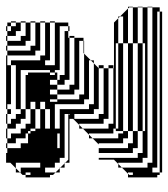

<svg xmlns="http://www.w3.org/2000/svg" viewBox="19 -563 552 630"><g transform="rotate(-90 295.0 -248.0)"><path d="M236 -504V-500H252V-488H236V-500H204V-504ZM540 -440H536V-456H508V-472H492V-500H476V-504H492V-500H508V-488H524V-500H508V-504H524V-500H536V-488H540V-472H536V-488H524V-472H536V-456H540ZM540 -408H536V-424H476V-440H460V-500H444V-504H460V-500H476V-456H492V-440H536V-424H540ZM156 -392V-376H124V-392H108V-408H140V-392ZM188 -408V-392H252V-376H276V-392H252V-408H188V-392H180V-408ZM92 -344V-360H124V-344ZM236 -280H220V-284L232 -296H236ZM236 -296V-312H92V-328H76V-344H60V-376H44V-360H36V-376H44V-342L58 -328H60V-326L74 -312H76V-310L86 -300H236L232 -296ZM332 -360V-336H348V-328H364V-312H508V-300H486V-296H492V-280H486V-296H348V-312H332V-336H316V-360ZM300 -360V-336H316V-296H332V-280H486V-250H476V-248H434L436 -250H476V-264H316V-280H300V-336H284V-360ZM180 -336V-344H108V-336H124V-328H172V-336H124V-328H108V-336H84V-360H76V-472H58L76 -490V-504H108V-500H124V-456H140V-432H172V-424H180V-408H188V-424H180V-432H172V-440H156V-472H140V-500H124V-504H140V-500H156V-488H172V-456H188V-440H204V-424H252V-408H276V-424H252V-440H220V-456H204V-472H188V-500H156V-504H188V-500H204V-488H220V-472H236V-456H252V-440H364V-432H372V-360H380V-456H252V-472H396V-488H268V-500H252V-504H428V-500H444V-424H460V-408H536V-392H540V-376H536V-392H444V-408H428V-500H396V-488H412V-392H428V-376H536V-360H540V-344H536V-360H412V-376H396V-344H536V-300H524V-296H508V-300H524V-328H380V-344H372V-360H364V-344H372V-336H348V-360H276V-336H284V-264H300V-248H434L412 -226V-216H402L412 -226V-232H284V-248H268V-344H188V-328H172V-336ZM236 -280H220V-200H236V-184H386V-168H396V-152H386V-168H220V-184H204V-264H200L220 -284V-296H76V-310L74 -312H60V-326L58 -328H44V-342L36 -350V-360H28V-440H36V-424H44V-440H36V-450L44 -458V-472H58L44 -458V-456H60V-392H76V-408H84V-392H92V-408H84V-432H92V-424H108V-408H124V-432H92V-488H76V-490L86 -500H108V-440H124V-432H140V-424H156V-408H172V-392H180V-376H188V-360H252V-376H188V-360H180V-376H140V-360H180V-344H188V-328H252V-232H268V-216H402L386 -200H396V-184H386V-200H252V-216H236ZM180 -144H188V-136H180ZM556 -120V-130L550 -136H468V-144H188V-152H172V-232H168L188 -252V-264H200L188 -252V-168H204V-152H386V-150H536L550 -136H556V-130L582 -104H588V-88H586V-100L582 -104H468V-120H180V-136H468V-120ZM44 -72H36V-88H44ZM44 -56H36V-72H44ZM588 -56H586V-72H468V-88H180V-104H156V-120H140V-200H136L156 -220V-232H168L156 -220V-136H172V-120H180V-104H468V-88H586V-72H588ZM44 -40H36V-56H44ZM44 -40V-24H36V-40ZM468 -48V-56H180V-72H124V-88H108V-200H124V-104H140V-88H180V-72H468V-56H586V-40H588V-24H586V-40H92V-56H76V-136H72L86 -150V-200H92V-72H108V-56H180V-48ZM44 -408H36V-424H44ZM44 -392H36V-408H44ZM92 -392V-376H84V-392ZM44 -392V-376H36V-392ZM108 -376H84V-360H108ZM44 -88V-104H40L60 -124V-136H72L60 -124V-40H76V-24H586V0H572V-8H60V-24H44V-8H36V-24H44V0H572V8H44V0H36V-8H28V-104H40L36 -100V-88Z"/></g></svg>

Font: Rubik Broken Fax
Style: Regular
Weight: 400
Designer: Hubert and Fischer, NaN
Foundry: Hubert and Fischer, NaN
Version: Version 2.201